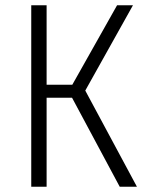

<svg xmlns="http://www.w3.org/2000/svg" viewBox="-20 -705 553 725"><path d="M302 -363 497 0H432L252 -336H156V0H98V-685H156V-385H253L422 -685H482Z"/></svg>

Font: Fira Sans Condensed Light
Style: Regular
Weight: 300
Width: 3
Designer: bBox Type GmbH & Carrois Corporate GbR & Edenspiekermann AG
Foundry: bBox Type GmbH & Carrois Corporate GbR & Edenspiekermann AG
Version: Version 4.301